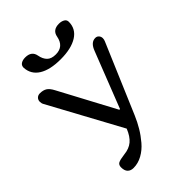

<svg xmlns="http://www.w3.org/2000/svg" viewBox="-264 -1033 1143 1143"><g transform="rotate(-45 307.5 -461.0)"><path d="M354 -305.2 491.2 -655.8Q510.7 -709 548.8 -709Q563 -709 571.5 -699.2Q580.1 -689.5 580.1 -675.8Q580.1 -664.6 575.2 -653.8L389.2 -216.8Q372.1 -176.8 351.1 -141.6Q330.1 -106.4 301.8 -73Q273.4 -39.6 237.5 -19.8Q201.7 0 163.1 0Q140.1 0 126.5 -13.4Q112.8 -26.9 112.8 -55.2Q112.8 -75.7 126.7 -83.5Q140.6 -91.3 180.2 -96.2Q225.1 -100.6 252.9 -124Q280.8 -147.5 299.8 -194.8L53.2 -648.9Q46.9 -659.7 46.9 -673.8Q46.9 -689 56.9 -699Q66.9 -709 83 -709Q109.4 -709 127 -698.2Q144.5 -687.5 160.2 -657.2L348.1 -305.2ZM394 -875Q402.3 -921.9 456.1 -921.9Q476.1 -921.9 491 -913.6Q505.9 -905.3 505.9 -888.2Q505.9 -828.6 454.6 -796.4Q403.3 -764.2 314 -764.2Q225.1 -764.2 175.3 -795.2Q125.5 -826.2 122.1 -884.8Q122.1 -903.8 136.2 -912.8Q150.4 -921.9 171.9 -921.9Q225.6 -921.9 233.9 -875Q239.7 -842.8 258.1 -824Q276.4 -805.2 314 -805.2Q380.9 -805.2 394 -875Z"/></g></svg>

Font: Marmelad
Style: Regular
Weight: 400
Designer: Manvel Shmavonyan
Foundry: Cyreal (www.cyreal.org)
Version: Version 1.000